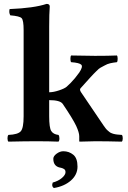

<svg xmlns="http://www.w3.org/2000/svg" viewBox="-20 -718 653 976"><path d="M301.8 50.8Q330.6 50.8 352.3 68.4Q374 85.9 374 128.9Q374 169.9 340.6 199.5Q307.1 229 253.9 237.8Q240.7 230 248 210Q276.9 202.1 294.9 186.5Q313 170.9 313 157.2Q313 151.4 311 147.2Q309.1 143.1 304.4 140.6Q299.8 138.2 297.4 137.2Q294.9 136.2 289.6 134.8L284.2 133.8Q251 126.5 251 88.9Q251 75.7 267.8 63.2Q284.7 50.8 301.8 50.8ZM100.1 -127V-564.9Q100.1 -614.7 90.1 -625.5Q80.1 -636.2 32.2 -640.1Q24.4 -654.3 28.8 -671.9Q152.8 -676.8 216.8 -698.2Q232.9 -698.2 232.9 -685.1Q230 -647.9 230 -583V-249Q251.5 -249 280 -258.5Q308.6 -268.1 318.8 -277.1Q329.1 -286.1 339.6 -296.9Q350.1 -307.6 361.1 -320.8Q372.1 -334 382.8 -349.1Q402.8 -378.9 393.3 -388.9Q383.8 -398.9 341.8 -401.9Q337.9 -405.8 337.9 -418.9Q337.9 -432.1 341.8 -436Q416 -434.1 462.9 -434.1Q529.8 -434.1 574.2 -436Q578.1 -432.1 578.1 -418.9Q578.1 -405.8 574.2 -401.9Q555.7 -399.9 540.5 -396.5Q525.4 -393.1 511.5 -385Q497.6 -377 490.7 -373.8Q483.9 -370.6 470.5 -356.9Q457 -343.3 455.3 -341.8Q453.6 -340.3 438.5 -323.7L389.2 -269Q383.3 -262.2 392.1 -249L507.8 -78.1Q512.7 -71.3 517.3 -65.2Q522 -59.1 527.6 -54.4Q533.2 -49.8 536.6 -46.9Q540 -43.9 545.9 -41.5Q551.8 -39.1 554.9 -38.1Q558.1 -37.1 565.7 -35.6Q573.2 -34.2 575.2 -34.2Q577.1 -34.2 586.7 -33.2Q596.2 -32.2 599.1 -32.2Q604 -28.3 604 -15.1Q604 -2 599.1 2Q524.9 0 464.8 0L384.8 2L382.8 0V-25.9Q382.8 -43.9 367.2 -78.1Q350.1 -114.3 298.8 -189.9Q285.6 -209 230 -209V-127Q230 -68.8 240.5 -52Q251 -35.2 276.9 -32.2Q281.7 -28.3 282 -15.1Q282.2 -2 276.9 2Q229 0 165 0Q106.9 0 22.9 2Q18.1 -2 18.1 -14.9Q18.1 -27.8 22.9 -32.2Q70.8 -34.2 85.4 -50.5Q100.1 -66.9 100.1 -127Z"/></svg>

Font: Linux Libertine
Style: Bold
Weight: 700
Designer: Philipp H. Poll
Foundry: Philipp H. Poll
Version: Version 5.0.3